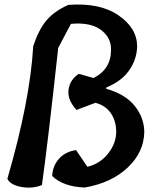

<svg xmlns="http://www.w3.org/2000/svg" viewBox="-20 -841 697 861"><path d="M457 -449 456 -443Q542 -419 584.5 -365.5Q627 -312 627 -248Q625 -158 552.5 -89.5Q480 -21 360 0Q262 -4 214 -52Q216 -97 244.5 -129Q273 -161 321 -168L372 -93Q429 -107 464.5 -152Q500 -197 501 -246.5Q502 -296 478 -332Q454 -368 408 -380L323 -348Q281 -394 287.5 -439.5Q294 -485 334 -510L399 -491Q478 -530 478 -618Q479 -672 432.5 -707Q386 -742 298 -734L241 -626Q194 -195 168 -11Q126 6 76.5 -2.5Q27 -11 13 -39Q115 -390 129 -634Q153 -707 187.5 -748.5Q222 -790 286 -819Q427 -830 511 -772.5Q595 -715 595 -632Q593 -573 558.5 -524.5Q524 -476 457 -449Z"/></svg>

Font: Tillana SemiBold
Style: Regular
Weight: 600
Designer: Lipi Raval (Devanagari, Latin), Jonny Pinhorn (Latin)
Foundry: Indian Type Foundry
Version: Version 2.003;PS 1.0;hotconv 1.0.79;makeotf.lib2.5.61930; tt